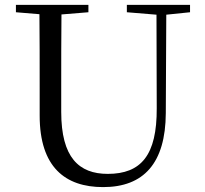

<svg xmlns="http://www.w3.org/2000/svg" viewBox="-20 -748 837 784"><path d="M498 -698 619 -688 620 -306C621 -114 556 -38 420 -38C302 -38 230 -105 230 -291V-391C230 -493 230 -591 231 -689L341 -698V-728H45V-698L141 -690C142 -591 142 -491 142 -391V-276C142 -66 246 16 401 16C567 16 656 -82 657 -286L659 -688L756 -698V-728H498Z"/></svg>

Font: Harano Aji Mincho KR
Style: Regular
Weight: 400
Foundry: Masamichi Hosoda
Version: HaranoAjiMinchoKR-Regular version 20230610;ttx 4.39.4